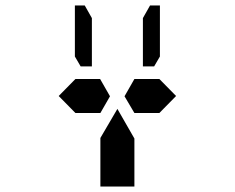

<svg xmlns="http://www.w3.org/2000/svg" viewBox="-20 -850 856 700"><path d="M561 -562 622 -500 561 -438H501H470L434 -499L470 -562H501H515ZM527 -830H563V-644L542 -608H501V-784ZM470 -269V-170H346V-269V-347L408 -453L470 -345ZM345 -562 381 -499 346 -438H315H255L194 -500L255 -562H301H315ZM253 -644V-830H289L315 -784V-608H274Z"/></svg>

Font: DSEG14 Classic Mini
Style: Bold
Weight: 700
Designer: Keshikan(Twitter:@keshinomi_88pro)
Version: Version 0.46